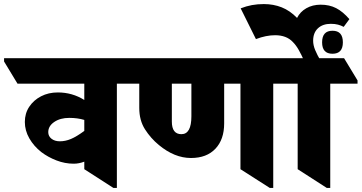

<svg xmlns="http://www.w3.org/2000/svg" viewBox="-94 -913 1776 943"><path d="M268 -109Q225 -109 183.5 -125Q142 -141 109 -166Q72 -195 50 -233.5Q28 -272 28 -314Q28 -356 49.5 -388.5Q71 -421 107.5 -440Q144 -459 190 -459Q261 -459 320 -422V-502H-8L-74 -611V-627H548L614 -518V-502H480V10H463L320 -82V-119Q294 -109 268 -109ZM143 -264Q143 -244 159 -231.5Q175 -219 200 -219Q227 -219 254.5 -230.5Q282 -242 320 -270V-324Q287 -334 246 -334Q202 -334 172.5 -314Q143 -294 143 -264Z M844 -137Q763 -137 686 -201Q646 -234 618 -278Q590 -322 590 -383V-502H532L466 -611V-627H1316L1382 -518V-502H1248V10H1231L1087 -82V-502H1007V-307Q1007 -228 964 -182.5Q921 -137 844 -137ZM750 -316Q750 -254 797 -254Q846 -254 846 -342V-502H750Z M1511 10 1368 -82V-502H1300L1234 -611V-627H1596L1662 -518V-502H1528V10Z M1400 -614Q1386 -645 1373 -668Q1360 -691 1344 -707Q1313 -740 1257 -740Q1213 -740 1163 -721L1088 -872Q1116 -883 1143.5 -888Q1171 -893 1202 -893Q1249 -893 1289.5 -877Q1330 -861 1365 -825Q1380 -855 1410.5 -872.5Q1441 -890 1481 -890Q1524 -890 1557 -873Q1590 -856 1622 -819L1594 -781Q1581 -788 1566 -792Q1551 -796 1531 -796Q1491 -796 1467.5 -774Q1444 -752 1444 -713Q1444 -691 1454 -667Q1464 -643 1481 -614ZM1539 -649Q1488 -649 1488 -705Q1488 -762 1539 -762Q1590 -762 1590 -705Q1590 -649 1539 -649Z"/></svg>

Font: Noto Serif Devanagari Black
Style: Regular
Weight: 900
Designer: Universal Thirst, Indian Type Foundry and the Monotype Design Team
Foundry: Monotype Imaging Inc.
Version: Version 2.004; ttfautohint (v1.8.4.7-5d5b)